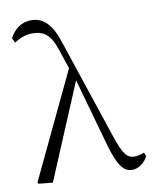

<svg xmlns="http://www.w3.org/2000/svg" viewBox="-90 -869 755 950"><g transform="rotate(-10 288.0 -394.0)"><path d="M498 14C528 14 562 -10 576 -41L569 -60C551 -52 531 -49 519 -49C484 -49 463 -72 432 -166L266 -663C235 -762 193 -802 132 -802C85 -802 48 -776 24 -731L35 -707C62 -724 91 -737 126 -737C183 -737 217 -714 243 -634L276 -536L24 -6L28 1L99 8L300 -471L393 -139C429 -9 460 14 498 14Z"/></g></svg>

Font: Noto Serif CJK TC Light
Style: Regular
Weight: 300
Designer: Ryoko NISHIZUKA 西塚涼子 (kana & ideographs); Frank Grießhammer (Latin, Greek & Cyrillic); Wenlong ZHANG 张文龙 (bopomofo); San
Foundry: Adobe
Version: Version 2.001;hotconv 1.1.0;makeotfexe 2.6.0